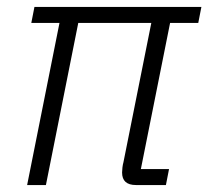

<svg xmlns="http://www.w3.org/2000/svg" viewBox="-20 -532 599 552"><path d="M371 0Q331 0 331 -36Q331 -42 332 -50.5Q333 -59 335 -66L415 -466H205L112 0H58L151 -466H70L79 -512H559L550 -466H469L385 -46H466L457 0Z"/></svg>

Font: IBM Plex Sans Cond Light
Style: Italic
Weight: 300
Width: 3
Italic angle: -11°
Designer: Mike Abbink, Paul van der Laan, Pieter van Rosmalen
Foundry: Bold Monday
Version: Version 1.3